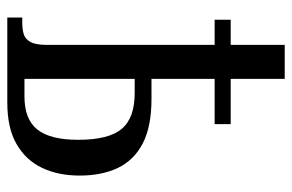

<svg xmlns="http://www.w3.org/2000/svg" viewBox="-157 -643 800 526"><g transform="rotate(90 243.0 -380.0)"><path d="M28 0V-41H43Q60 -41 73.5 -45Q87 -49 95 -63.5Q103 -78 103 -109V-568H34V-612H103V-760H196V-612H320V-568H196V-395H251Q327 -395 373 -371Q419 -347 440 -303Q461 -259 461 -198Q461 -140 440 -95.5Q419 -51 375 -25.5Q331 0 261 0ZM244 -47Q307 -47 335 -82.5Q363 -118 363 -194Q363 -278 333 -313.5Q303 -349 235 -349H196V-47Z"/></g></svg>

Font: Noto Serif ExtraCondensed
Style: Regular
Weight: 400
Width: 2
Designer: Monotype Design Team
Foundry: Monotype Imaging Inc.
Version: Version 2.013